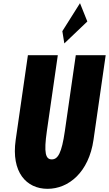

<svg xmlns="http://www.w3.org/2000/svg" viewBox="-20 -1172 684 1207"><path d="M371.9 -976 384.4 -899 529 -1037 482.9 -1152ZM456.4 -825 387.7 -348C367.8 -210 344.3 -170 305.5 -170C266.7 -170 254.7 -210 274.6 -348L343.4 -825H155.4L78.7 -293C49.3 -89 146.3 15 278.8 15C411.4 15 538.4 -89 567.8 -293L644.4 -825Z"/></svg>

Font: Blink
Style: Obl
Weight: 400
Designer: Mew Too
Foundry: Cannot Into Space Fonts
Version: Version 001.000